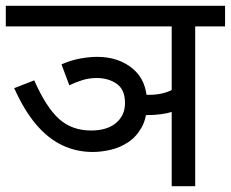

<svg xmlns="http://www.w3.org/2000/svg" viewBox="-20 -642 796 662"><path d="M653 -551V0H572V-551H0V-622H756V-551ZM646 -290Q615 -269 576 -257Q537 -245 484 -245Q472 -245 465.5 -246Q459 -247 448 -249L437 -326Q447 -322 461 -318.5Q475 -315 493 -315Q549 -315 584.5 -339Q620 -363 646 -391ZM192 -420Q223 -434 255.5 -440Q288 -446 315 -446Q389 -446 438 -405Q487 -364 487 -287Q487 -237 469 -204Q451 -171 422.5 -152Q394 -133 361.5 -125.5Q329 -118 300 -118Q243 -118 194 -141.5Q145 -165 104 -213.5Q63 -262 29 -338L98 -365Q139 -272 183.5 -232Q228 -192 294 -192Q349 -192 380 -218Q411 -244 411 -287Q411 -333 382.5 -353Q354 -373 313 -373Q288 -373 265 -366Q242 -359 219 -348Z"/></svg>

Font: Noto Sans Ambassadori
Style: Regular
Weight: 400
Designer: Monotype Design Team
Foundry: Monotype Imaging Inc.
Version: Version 2.013